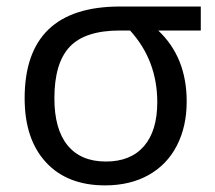

<svg xmlns="http://www.w3.org/2000/svg" viewBox="-20 -556 657 586"><path d="M549.8 -246.1Q549.8 -169.9 519.8 -111.6Q489.7 -53.2 433.3 -21.7Q377 9.8 300.8 9.8Q185.1 9.8 120.1 -60.8Q55.2 -131.3 55.2 -255.9Q55.2 -536.1 346.2 -536.1H592.8V-462.9H462.9Q549.8 -381.3 549.8 -246.1ZM146 -255.9Q146 -161.6 186.3 -112.3Q226.6 -63 303.2 -63Q378.9 -63 419.4 -109.9Q460 -156.7 460 -244.1Q460 -371.6 377 -462.9H346.2Q239.7 -462.9 192.9 -413.3Q146 -363.8 146 -255.9Z"/></svg>

Font: Noto Sans Southeast Asian
Style: Regular
Weight: 400
Designer: Monotype Design Team
Foundry: Monotype Imaging Inc.
Version: Version 1.06 uh; ttfautohint (v1.4.1)